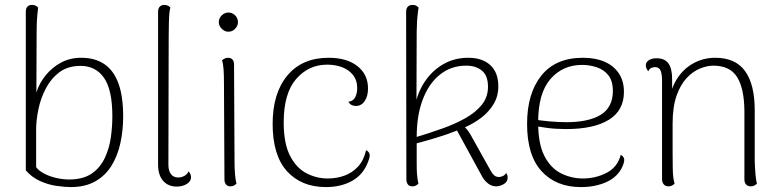

<svg xmlns="http://www.w3.org/2000/svg" viewBox="-20 -749 3178 781"><path d="M268 12Q243 12 209 7Q175 2 142 -13Q109 -28 85 -56V-701Q85 -715 91.5 -722Q98 -729 110 -729Q120 -729 126 -725.5Q132 -722 135 -718Q134 -709 132 -689.5Q130 -670 129.5 -649.5Q129 -629 129 -618L128 -373Q140 -411 166 -443Q192 -475 228.5 -494.5Q265 -514 310 -514Q366 -514 404 -488.5Q442 -463 461.5 -410.5Q481 -358 481 -275Q481 -218 469.5 -166Q458 -114 433 -74Q408 -34 367 -11Q326 12 268 12ZM270 -19Q323 -21 356 -45Q389 -69 407 -108Q425 -147 431 -191Q437 -235 437 -276Q437 -384 403 -432.5Q369 -481 308 -481Q256 -481 221.5 -455Q187 -429 166 -388.5Q145 -348 136 -303.5Q127 -259 127 -223V-69Q137 -55 159.5 -43Q182 -31 211.5 -24.5Q241 -18 270 -19Z M699 10Q664 10 643.5 -13.5Q623 -37 623 -80V-701Q623 -715 630 -722Q637 -729 648 -729Q658 -729 664 -725.5Q670 -722 673 -718Q668 -703 667 -656Q666 -609 666 -522L665 -80Q665 -54 675.5 -40.5Q686 -27 705 -27Q718 -27 730 -33.5Q742 -40 747 -52Q753 -45 755 -39.5Q757 -34 757 -28Q757 -11 739.5 -0.5Q722 10 699 10Z M909 -620Q894 -620 882 -632Q870 -644 870 -659Q870 -675 882 -686.5Q894 -698 909 -698Q925 -698 936.5 -686.5Q948 -675 948 -659Q948 -644 936.5 -632Q925 -620 909 -620ZM934 -94Q934 -64 936 -40Q938 -16 942 -2Q938 2 932 5.5Q926 9 917 9Q906 9 899.5 1.5Q893 -6 893 -19L891 -412Q891 -442 889.5 -465.5Q888 -489 883 -504Q887 -507 893 -510.5Q899 -514 908 -514Q919 -514 925.5 -507Q932 -500 932 -487Z M1306 12Q1206 12 1147.5 -52.5Q1089 -117 1089 -245Q1089 -370 1149 -442Q1209 -514 1317 -514Q1391 -514 1434 -480Q1477 -446 1477 -389Q1477 -358 1463.5 -338Q1450 -318 1428 -318Q1419 -318 1411 -321.5Q1403 -325 1397 -335Q1416 -337 1424.5 -353Q1433 -369 1433 -390Q1433 -423 1415.5 -444.5Q1398 -466 1370.5 -476Q1343 -486 1311 -486Q1235 -486 1184.5 -427.5Q1134 -369 1134 -251Q1134 -165 1160 -115Q1186 -65 1227 -44Q1268 -23 1313 -23Q1349 -23 1381 -34.5Q1413 -46 1436.5 -71.5Q1460 -97 1469 -138Q1478 -134 1482.5 -125Q1487 -116 1478 -93Q1459 -40 1413.5 -14Q1368 12 1306 12Z M1657 9Q1645 9 1639 1Q1633 -7 1633 -20L1632 -701Q1632 -715 1639 -722Q1646 -729 1658 -729Q1668 -729 1673.5 -725.5Q1679 -722 1683 -718Q1681 -710 1680 -699.5Q1679 -689 1677.5 -676Q1676 -663 1676 -648.5Q1676 -634 1675 -619L1674 -320L1669 -324Q1682 -381 1712.5 -423.5Q1743 -466 1787 -490Q1831 -514 1885 -514Q1942 -514 1974.5 -484Q2007 -454 2007 -398Q2007 -357 1987.5 -325Q1968 -293 1937.5 -270Q1907 -247 1871 -231Q1878 -225 1883 -218Q1888 -211 1893 -203L1974 -58Q1982 -43 1990 -36Q1998 -29 2010 -29Q2015 -29 2023.5 -32Q2032 -35 2039 -45Q2042 -41 2043.5 -36.5Q2045 -32 2045 -27Q2045 -9 2029 0Q2013 9 1998 9Q1979 9 1963.5 -4Q1948 -17 1939 -35L1839 -218Q1796 -201 1752.5 -188Q1709 -175 1675 -166Q1675 -118 1675 -89Q1675 -60 1676 -44.5Q1677 -29 1678.5 -20Q1680 -11 1682 -2Q1678 2 1672.5 5.5Q1667 9 1657 9ZM1675 -192Q1728 -208 1780 -226.5Q1832 -245 1873.5 -268.5Q1915 -292 1940 -323Q1965 -354 1965 -396Q1965 -442 1940 -462Q1915 -482 1877 -482Q1815 -482 1769.5 -445.5Q1724 -409 1699.5 -344Q1675 -279 1675 -192Z M2343 12Q2242 12 2183 -52.5Q2124 -117 2124 -245Q2124 -369 2182 -441.5Q2240 -514 2351 -514Q2402 -514 2439 -498Q2476 -482 2497 -451Q2518 -420 2518 -375Q2518 -300 2457 -262Q2396 -224 2283 -224Q2241 -224 2207.5 -228.5Q2174 -233 2143 -238L2144 -265Q2172 -259 2212 -255.5Q2252 -252 2285 -252Q2329 -252 2364 -259.5Q2399 -267 2423.5 -282Q2448 -297 2460.5 -321.5Q2473 -346 2473 -378Q2473 -420 2454.5 -443Q2436 -466 2407 -475.5Q2378 -485 2348 -485Q2269 -485 2219 -427.5Q2169 -370 2169 -251Q2169 -164 2194.5 -114.5Q2220 -65 2262 -44Q2304 -23 2351 -23Q2403 -23 2447.5 -46Q2492 -69 2505 -119Q2514 -115 2518 -105.5Q2522 -96 2513 -74Q2494 -30 2448 -9Q2402 12 2343 12Z M2699 9Q2687 9 2680 1Q2673 -7 2673 -20V-426Q2672 -454 2665.5 -465Q2659 -476 2644 -476Q2638 -476 2630 -473Q2622 -470 2617 -459Q2607 -471 2607 -483Q2607 -496 2619 -504Q2631 -512 2651 -512Q2684 -512 2699 -491Q2714 -470 2714 -428V-332L2700 -321Q2705 -381 2731.5 -424.5Q2758 -468 2799.5 -491Q2841 -514 2889 -514Q2972 -514 3011 -459.5Q3050 -405 3050 -301V-94Q3051 -65 3053 -40.5Q3055 -16 3059 -2Q3055 2 3049 5.5Q3043 9 3034 9Q3022 9 3015 1.5Q3008 -6 3008 -19V-299Q3007 -390 2978 -436Q2949 -482 2881 -482Q2857 -482 2828 -470.5Q2799 -459 2773.5 -432Q2748 -405 2732 -359.5Q2716 -314 2716 -246Q2716 -178 2716 -135Q2716 -92 2716.5 -66Q2717 -40 2719 -26Q2721 -12 2724 -2Q2720 2 2714 5.5Q2708 9 2699 9Z"/></svg>

Font: Arima ExtraLight
Style: Regular
Weight: 250
Designer: Joana Correia and Natanael Gama
Foundry: NDISCOVER
Version: Version 1.101;gftools[0.9.23]